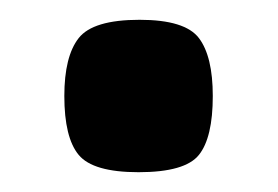

<svg xmlns="http://www.w3.org/2000/svg" viewBox="-20 -168 281 194"><path d="M45 -71Q45 -111 59.5 -129.5Q74 -148 121 -148Q167 -148 181 -129.5Q195 -111 195 -71Q195 -29 181 -11.5Q167 6 120 6Q74 6 59.5 -11.5Q45 -29 45 -71Z"/></svg>

Font: Changa Medium
Style: Regular
Weight: 500
Designer: Eduardo Rodriguez Tunni
Foundry: Eduardo Rodriguez Tunni
Version: Version 3.003